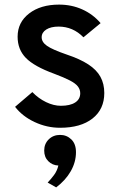

<svg xmlns="http://www.w3.org/2000/svg" viewBox="-20 -543 524 834"><path d="M241 12Q183.5 12 130.5 -12.8Q77.5 -37.5 45.5 -79L120.5 -143Q147 -115.5 180 -99.5Q213 -83.5 244.5 -83.5Q284.5 -83.5 306.5 -97.8Q328.5 -112 328.5 -138Q328.5 -154 318.5 -167.2Q308.5 -180.5 283.5 -193.5Q258.5 -206.5 214.5 -223Q128.5 -254.5 92.5 -291.2Q56.5 -328 56.5 -383.5Q56.5 -446 106.5 -484.5Q156.5 -523 236.5 -523Q291 -523 337.2 -502.2Q383.5 -481.5 417 -442.5L342.5 -381Q297 -427.5 234.5 -427.5Q201 -427.5 181 -414.8Q161 -402 161 -381Q161 -360 184.2 -343.8Q207.5 -327.5 270 -306Q327 -287 363.2 -263.5Q399.5 -240 416.2 -209.5Q433 -179 433 -139Q433 -68.5 381.8 -28.2Q330.5 12 241 12ZM224 271 187 250Q201 235.5 214.5 217.5Q228 199.5 233.5 176Q207.5 175 189.8 157.2Q172 139.5 172 111Q172 81.5 191.8 62.2Q211.5 43 241 43Q269.5 43 289.8 62.5Q310 82 310 118Q310 161 287.5 200.5Q265 240 224 271Z"/></svg>

Font: Overpass SemiBold
Style: Regular
Weight: 600
Designer: Delve Withrington, Dave Bailey, Thomas Jockin
Foundry: Delve Fonts LLC
Version: Version 4.000